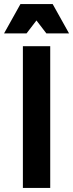

<svg xmlns="http://www.w3.org/2000/svg" viewBox="-43 -928 361 948"><path d="M70 0V-700H205V0ZM-23 -763 58 -908H217L298 -763H186L137 -827L88 -763Z"/></svg>

Font: Fustat ExtraBold
Style: Regular
Weight: 800
Designer: Mohamed Gaber, Khaled Hosny, Laura Garcia Mut
Foundry: Kief Type Foundry, Alif Type Foundry, Hard Type Foundry
Version: Version 1.007